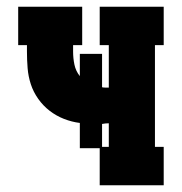

<svg xmlns="http://www.w3.org/2000/svg" viewBox="-20 -550 540 570"><path d="M276 0V-110H217V-185Q193 -188 170 -197Q147 -206 127.5 -221Q108 -236 93.5 -256.5Q79 -277 71.5 -300Q64 -323 62 -347.5Q60 -372 60 -397V-416H34V-530H224V-416H197V-397Q197 -377 201 -358Q205 -339 217 -324V-390H283V-291Q287 -290 291.5 -290Q296 -290 300 -290Q301 -290 301.5 -290Q302 -290 303 -290V-416H276V-530H466V-416H440V-114H466V0ZM283 -114H303V-184Q298 -184 293 -183.5Q288 -183 283 -182Z"/></svg>

Font: Iosevka Slab Heavy
Style: Regular
Weight: 900
Monospace: yes
Designer: Belleve Invis
Foundry: Belleve Invis
Version: Version 11.1.0; ttfautohint (v1.8.3)